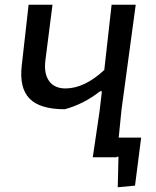

<svg xmlns="http://www.w3.org/2000/svg" viewBox="-20 -663 658 812"><path d="M372 0 373 -2 401 -192 411 -277H403Q335 -223 254 -201Q149 -201 105 -246Q61 -291 72 -386L101 -643H202L172 -408Q165 -352 187.5 -320.5Q210 -289 257 -289Q337 -289 421 -367L452 -643H554L494 -200L482 -81H577L551 122L478 129L481 0H473V2H372L373 0Z"/></svg>

Font: Alegreya Sans Medium
Style: Italic
Weight: 500
Italic angle: -7°
Designer: Juan Pablo del Peral
Foundry: Huerta Tipografica
Version: Version 2.007